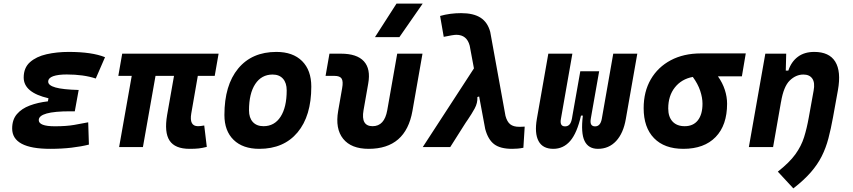

<svg xmlns="http://www.w3.org/2000/svg" viewBox="-20 -815 4728 1064"><path d="M258.3 9.8Q47.4 9.8 47.4 -103Q47.4 -151.9 73.7 -182.6Q100.1 -213.4 145 -230.2Q189.9 -247.1 245.6 -253.4L248.5 -270.5Q111.3 -302.2 111.3 -385.3Q111.3 -439.5 146.2 -470.5Q181.2 -501.5 238 -514.4Q294.9 -527.3 360.8 -527.3Q489.7 -527.3 562 -498L510.7 -379.9Q443.4 -402.3 349.6 -402.3Q301.8 -402.3 274.4 -392.6Q247.1 -382.8 247.1 -362.3Q247.1 -341.8 287.4 -330.3Q327.6 -318.8 416 -316.4L394.5 -198.2H369.1Q194.8 -198.2 194.8 -149.4Q194.8 -115.2 284.2 -115.2Q347.7 -115.2 391.1 -122.8Q434.6 -130.4 468.8 -137.2L472.7 -13.7Q430.2 -2.9 376.2 3.4Q322.3 9.8 258.3 9.8Z M1030.8 9.8Q949.7 9.8 919.7 -35.9Q889.6 -81.5 906.2 -178.2L944.3 -394.5H841.8L772 0H640.1L710 -394.5H635.7L657.2 -517.6H1191.4L1169.9 -394.5H1076.2L1040 -186.5Q1027.8 -115.7 1077.1 -115.7Q1084.5 -115.7 1092.8 -116.7Q1101.1 -117.7 1111.8 -119.6L1126 -1Q1100.6 5.4 1081.1 7.6Q1061.5 9.8 1030.8 9.8Z M1417 9.8Q1325.7 9.8 1274.7 -39.8Q1223.6 -89.4 1223.6 -177.7Q1223.6 -342.8 1299.8 -435.1Q1376 -527.3 1511.7 -527.3Q1603 -527.3 1654.1 -476.6Q1705.1 -425.8 1705.1 -335Q1705.1 -172.4 1628.9 -81.3Q1552.7 9.8 1417 9.8ZM1440.4 -115.7Q1501 -115.7 1534.9 -168.2Q1568.8 -220.7 1568.8 -314Q1568.8 -355.5 1548.3 -378.7Q1527.8 -401.9 1490.7 -401.9Q1429.2 -401.9 1394.5 -349.4Q1359.9 -296.9 1359.9 -203.6Q1359.9 -162.1 1381.1 -138.9Q1402.3 -115.7 1440.4 -115.7Z M2022.9 9.8Q1926.3 9.8 1881.6 -45.9Q1836.9 -101.6 1854 -200.2L1876 -326.2Q1882.8 -363.8 1873.3 -379.2Q1863.8 -394.5 1833.5 -394.5H1784.2L1805.7 -517.6H1869.1Q1958 -517.6 1996.6 -475.3Q2035.2 -433.1 2020.5 -351.6L1994.6 -204.1Q1979 -115.7 2044.9 -115.7Q2110.4 -115.7 2126 -204.1L2181.2 -517.6H2321.3L2265.6 -200.2Q2228.5 9.8 2022.9 9.8ZM2058.1 -609.4 2177.2 -794.9H2322.3L2193.4 -609.4Z M2817.9 9.8Q2752.4 9.8 2718.5 -15.9Q2684.6 -41.5 2668.9 -100.1L2635.3 -280.3L2625.5 -277.3Q2627.4 -244.6 2610.4 -213.6Q2593.3 -182.6 2573.2 -153.3Q2567.4 -145 2562 -137Q2556.6 -128.9 2551.8 -121.1L2475.1 0H2322.8L2606.4 -436L2583 -561.5Q2567.4 -622.1 2508.8 -622.1Q2492.2 -622.1 2439 -610.8L2418.9 -726.6Q2473.6 -742.2 2535.2 -742.2Q2604 -742.2 2643.3 -716.8Q2682.6 -691.4 2696.8 -637.7L2781.2 -172.9Q2790 -140.1 2807.6 -126.2Q2825.2 -112.3 2856.9 -112.3Q2861.8 -112.3 2868.9 -112.5Q2876 -112.8 2887.7 -113.3L2880.4 3.9Q2863.3 7.3 2848.6 8.5Q2834 9.8 2817.9 9.8Z M3293.5 9.8Q3240.7 9.8 3219.5 -33.9Q3198.2 -77.6 3210 -174.3H3199.7Q3177.7 -77.6 3139.9 -33.9Q3102.1 9.8 3046.4 9.8Q2987.3 9.8 2964.4 -33.4Q2941.4 -76.7 2955.1 -156.2L3018.6 -517.6H3151.9L3088.4 -156.2Q3080.6 -114.7 3111.3 -114.7Q3126.5 -114.7 3136 -125Q3145.5 -135.3 3149.9 -159.7L3152.3 -174.3L3195.8 -419.9H3300.3L3260.3 -193.4L3254.4 -159.7Q3250 -135.3 3256.3 -125Q3262.7 -114.7 3277.8 -114.7Q3307.1 -114.7 3314.9 -156.2L3378.4 -517.6H3511.7L3448.2 -156.2Q3434.6 -76.7 3394.3 -33.4Q3354 9.8 3293.5 9.8Z M3767.1 9.8Q3662.1 9.8 3604.5 -49.3Q3546.9 -108.4 3546.9 -215.8Q3546.9 -307.1 3586.4 -375.2Q3626 -443.4 3697.3 -481.2Q3768.6 -519 3863.8 -519H4112.8L4091.3 -392.1H3958.5Q3984.4 -355.5 3996.8 -316.9Q4009.3 -278.3 4009.3 -240.2Q4009.3 -121.1 3945.8 -55.7Q3882.3 9.8 3767.1 9.8ZM3819.3 -388.7Q3756.8 -377 3720 -330.6Q3683.1 -284.2 3683.1 -213.9Q3683.1 -167.5 3707 -141.6Q3731 -115.7 3774.4 -115.7Q3821.8 -115.7 3847.4 -148.4Q3873 -181.2 3873 -240.2Q3873 -273.9 3860.1 -312.3Q3847.2 -350.6 3819.3 -388.7Z M4129.9 0 4221.2 -517.6H4336.9L4334.5 -423.8H4348.6Q4365.2 -473.1 4401.4 -500.2Q4437.5 -527.3 4492.2 -527.3Q4575.2 -527.3 4608.6 -473.4Q4642.1 -419.4 4623.5 -315.4L4596.2 -164.6Q4584.5 -100.1 4570.6 -47.4Q4556.6 5.4 4533.7 51Q4510.7 96.7 4473.1 139.9Q4435.5 183.1 4376.5 229L4290.5 136.2Q4355 85.4 4387.7 40Q4420.4 -5.4 4435.8 -54.4Q4451.2 -103.5 4461.9 -163.6L4488.8 -312.5Q4497.1 -356.4 4481.7 -379.2Q4466.3 -401.9 4432.1 -401.9Q4390.6 -401.9 4356.4 -368.7Q4322.3 -335.4 4308.1 -249.5V-250.5L4264.2 0Z"/></svg>

Font: Cascadia Mono
Style: Bold Italic
Weight: 700
Italic angle: -10°
Monospace: yes
Designer: Aaron Bell
Foundry: Saja Typeworks
Version: Version 2404.023; ttfautohint (v1.8.4)